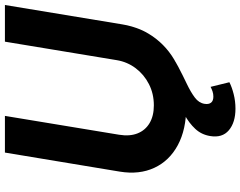

<svg xmlns="http://www.w3.org/2000/svg" viewBox="-118 -650 978 781"><g transform="rotate(-90 370.5 -259.0)"><path d="M326.9 10.1Q234.7 10.1 170.9 -24.3Q107.1 -58.7 78.8 -119.9Q50.4 -181 63.4 -260.2L140.9 -727.5H290.1L213.4 -262.8Q206.4 -220.1 218.8 -188.4Q231.3 -156.6 260.5 -139.2Q289.8 -121.7 332.9 -121.7Q380.3 -121.7 419.4 -141.7Q458.4 -161.6 484.1 -195.7Q509.8 -229.9 516.8 -272.5L592 -727.5H741.2L662.4 -250.4Q649.4 -171 603.3 -112.4Q557.1 -53.7 486.1 -21.8Q415 10.1 326.9 10.1ZM319.7 210.3Q263.3 210.3 231.5 183.3Q199.8 156.4 208.2 106.9Q214.1 71.6 237.4 46.7Q260.7 21.7 295.4 2.7Q330.1 -16.3 370.5 -33.2Q410.9 -50.1 451.6 -69Q492.3 -87.9 527.8 -112.6Q563.3 -137.2 588.3 -171.9Q613.3 -206.5 621.3 -255.2L662.4 -250.4Q651.2 -186.5 624.2 -142.9Q597.3 -99.4 562 -70.5Q526.7 -41.6 489.4 -22.1Q452.1 -2.6 419.4 12.9Q386.7 28.5 364.7 45Q342.7 61.4 339.1 84.7Q336.4 101.5 343.9 111Q351.3 120.4 368.5 120.4Q379.7 120.4 389.5 117.1Q399.4 113.8 408.2 109.1L427 185.6Q407.4 195.7 378.7 203Q349.9 210.3 319.7 210.3Z"/></g></svg>

Font: Inter
Style: Italic
Weight: 400
Italic angle: -9.3988°
Designer: Rasmus Andersson
Foundry: rsms
Version: Version 4.001;git-66647c0bb